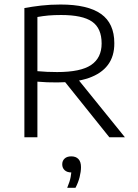

<svg xmlns="http://www.w3.org/2000/svg" viewBox="-20 -622 624 870"><path d="M90.5 0V-585.5Q125.5 -592 166.5 -596.8Q207.5 -601.5 254.5 -601.5Q377.5 -601.5 437.8 -558.8Q498 -516 498 -426.5Q498.5 -367.5 469 -328Q439.5 -288.5 381.8 -268.5Q324 -248.5 239.5 -248.5Q215.5 -248.5 193.2 -249.2Q171 -250 149.5 -252V0ZM475.5 0 251 -280H319.5L546 0ZM239 -295.5Q346 -295.5 393.2 -327.8Q440.5 -360 440.5 -425Q440.5 -494 397.2 -524Q354 -554 257 -554Q224.5 -554 199.5 -551.8Q174.5 -549.5 149.5 -545V-299.5Q175 -297.5 193.5 -296.5Q212 -295.5 239 -295.5ZM284.5 229Q296.5 200.5 300.2 180Q304 159.5 304 140L311.5 159.5H304.5Q284 159.5 273 149.2Q262 139 262 122.5Q262 106.5 272.8 96.5Q283.5 86.5 303 86.5Q324 86.5 335.5 98.8Q347 111 347 135.5Q347 155.5 340.8 180.5Q334.5 205.5 322 229Z"/></svg>

Font: Encode Sans SC Condensed Thin Light
Style: Regular
Weight: 300
Version: Version 3.002